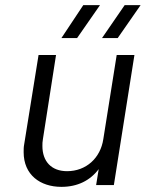

<svg xmlns="http://www.w3.org/2000/svg" viewBox="-20 -720 567 747"><path d="M369 -700H304L219 -572H280ZM527 -700H465L377 -572H438ZM434 -506 382 -179C371 -105 315 -54 241 -54C180 -54 145 -92 145 -152C145 -160 145 -169 147 -179L198 -506H130L74 -158C72 -148 72 -138 72 -128C72 -40 136 7 219 7C282 7 331 -18 364 -62L354 0H423L503 -506Z"/></svg>

Font: Arthouse Owned
Style: Italic
Weight: 400
Italic angle: -10°
Designer: Jeremy Tribby
Foundry: Tribby Type
Version: Version 1.000;PS 001.000;hotconv 1.0.88;makeotf.lib2.5.64775